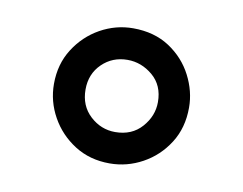

<svg xmlns="http://www.w3.org/2000/svg" viewBox="-45 -763 508 401"><g transform="rotate(10 209.0 -563.0)"><path d="M208.5 -419.5Q166.5 -419.5 134.2 -440Q102 -460.5 83.8 -493.2Q65.5 -526 65.5 -563Q65.5 -605 86 -637.2Q106.5 -669.5 139.2 -687.8Q172 -706 208.5 -706Q253.5 -706 285.8 -684.8Q318 -663.5 335 -630.5Q352 -597.5 352 -563Q352 -520 331.5 -487.8Q311 -455.5 278.2 -437.5Q245.5 -419.5 208.5 -419.5ZM208.5 -486Q244 -486 265 -509.8Q286 -533.5 286 -563Q286 -598.5 262 -618.8Q238 -639 208.5 -639Q176.5 -639 154.5 -617.5Q132.5 -596 132.5 -563Q132.5 -528.5 155.5 -507.2Q178.5 -486 208.5 -486Z"/></g></svg>

Font: Acari Sans Neue SemiBold
Style: Regular
Weight: 600
Designer: Alfredo Marco Pradil (font), Cristiano Sobral (main changes)
Foundry: Hanken Design Co. (font), Cristiano Sobral (main changes)
Version: Version 2.459;March 19, 2022;FontCreator 14.0.0.2808 64-bit;